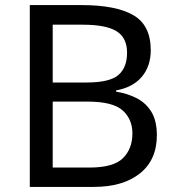

<svg xmlns="http://www.w3.org/2000/svg" viewBox="-20 -734 690 754"><path d="M301 -714Q435 -714 503.5 -674.5Q572 -635 572 -537Q572 -474 537 -432.5Q502 -391 436 -379V-374Q481 -367 517.5 -348Q554 -329 575 -294Q596 -259 596 -203Q596 -106 529.5 -53Q463 0 348 0H97V-714ZM319 -410Q411 -410 445 -439.5Q479 -469 479 -527Q479 -586 437.5 -611.5Q396 -637 305 -637H187V-410ZM187 -335V-76H331Q426 -76 463 -113Q500 -150 500 -210Q500 -266 461.5 -300.5Q423 -335 324 -335Z"/></svg>

Font: Noto Sans Osmanya
Style: Regular
Weight: 400
Designer: Monotype Design Team
Foundry: Monotype Imaging Inc.
Version: Version 2.001; ttfautohint (v1.8.4.7-5d5b)